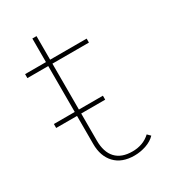

<svg xmlns="http://www.w3.org/2000/svg" viewBox="-160 -712 707 797"><g transform="rotate(-30 194.0 -313.5)"><path d="M123 -124V-630H143V-129Q143 -74 170 -45Q197 -16 249 -16Q301 -16 335 -48L349 -34Q332 -16 304.5 -6.5Q277 3 248 3Q188 3 155.5 -31.5Q123 -66 123 -124ZM23 -517H318V-498H23ZM23 -278H258V-259H23Z"/></g></svg>

Font: iiserrat Thin
Style: Regular
Weight: 100
Designer: Akira Ohta
Foundry: Akira Ohta
Version: Version 1.200;Glyphs 3.3.1 (3343)